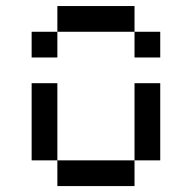

<svg xmlns="http://www.w3.org/2000/svg" viewBox="-20 -628 648 648"><path d="M434 -520.8H520.8V-434H434ZM173.6 -86.8H434V0H173.6ZM434 -86.8V-347.2H520.8V-86.8ZM173.6 -86.8H86.8V-347.2H173.6ZM173.6 -434H86.8V-520.8H173.6ZM434 -607.6V-520.8H173.6V-607.6Z"/></svg>

Font: 8-bit Operator+ 8
Style: Regular
Weight: 400
Designer: GrandChaos9000
Version: Version 1.3.0 - August 1, 2014